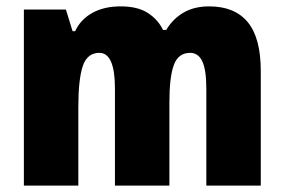

<svg xmlns="http://www.w3.org/2000/svg" viewBox="-20 -676 892 603"><path d="M637 -656Q717 -656 758 -606.5Q799 -557 799 -453V-93H628V-398Q628 -456 615.5 -483Q603 -510 577 -510Q540 -510 526 -472Q512 -434 512 -355V-93H341V-398Q341 -510 292 -510Q254 -510 240 -468.5Q226 -427 226 -339V-93H55V-646H187L208 -578H216Q233 -615 270 -635.5Q307 -656 359 -656Q412 -656 444 -635.5Q476 -615 492 -582H502Q523 -617 556.5 -636.5Q590 -656 637 -656Z"/></svg>

Font: Noto Sans Kannada UI Condensed Black
Style: Regular
Weight: 900
Width: 3
Designer: Jelle Bosma - Monotype Design Team
Foundry: Monotype Imaging Inc.
Version: Version 2.005; ttfautohint (v1.8.4.7-5d5b)